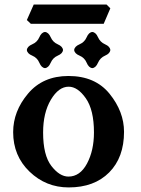

<svg xmlns="http://www.w3.org/2000/svg" viewBox="-20 -818 623 848"><path d="M283.2 9.8Q183.1 9.8 110.6 -59.8Q38.1 -129.4 38.1 -234.4Q38.1 -326.7 103.8 -404.5Q169.4 -482.4 282.2 -482.4Q400.4 -482.4 464.1 -403.6Q527.8 -324.7 527.8 -235.8Q527.8 -122.6 462.2 -56.4Q396.5 9.8 283.2 9.8ZM282.2 -38.1Q333.5 -38.1 364.3 -95.7Q395 -153.3 395 -232.9Q395 -332.5 359.1 -383.8Q323.2 -435.1 283.2 -435.1Q238.8 -435.1 204.6 -377.4Q170.4 -319.8 170.4 -232.9Q170.4 -132.3 206.8 -85.2Q243.2 -38.1 282.2 -38.1ZM387.7 -517.1Q372.1 -518.6 362.8 -540.8Q353.5 -563 331.3 -572.3Q309.1 -581.5 307.6 -597.2Q309.1 -612.8 331.3 -622.3Q353.5 -631.8 362.8 -653.6Q372.1 -675.3 387.7 -676.8Q403.3 -675.3 412.8 -653.6Q422.4 -631.8 444.1 -622.3Q465.8 -612.8 467.3 -597.2Q465.8 -581.5 444.1 -572.3Q422.4 -563 412.8 -540.8Q403.3 -518.6 387.7 -517.1ZM178.7 -517.1Q163.1 -518.6 153.8 -540.8Q144.5 -563 122.3 -572.3Q100.1 -581.5 98.6 -597.2Q100.1 -612.8 122.3 -622.3Q144.5 -631.8 153.8 -653.6Q163.1 -675.3 178.7 -676.8Q194.3 -675.3 203.9 -653.6Q213.4 -631.8 235.1 -622.3Q256.8 -612.8 258.3 -597.2Q256.8 -581.5 235.1 -572.3Q213.4 -563 203.9 -540.8Q194.3 -518.6 178.7 -517.1ZM438 -712.9H116.2L98.6 -729.5L128.9 -797.9H450.7L467.3 -781.2Z"/></svg>

Font: Kelvinch
Style: Bold
Weight: 700
Designer: Paul James Miller
Foundry: High-Logic / Made with FontCreator
Version: Version 3.501;March 28, 2021;FontCreator 13.0.0.2683 64-bit